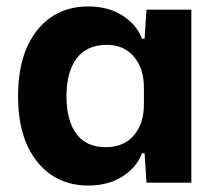

<svg xmlns="http://www.w3.org/2000/svg" viewBox="-20 -566 676 595"><path d="M254 9Q155 9 95.5 -64.5Q36 -138 36 -268Q36 -398 95 -472Q154 -546 254 -546Q314 -546 358.5 -518.5Q403 -491 420 -446H428L434 -536H573V0H434L428 -91H420Q403 -46 358.5 -18.5Q314 9 254 9ZM307 -110Q364 -110 395 -146.5Q426 -183 426 -242V-295Q426 -354 395 -390.5Q364 -427 311 -427Q249 -427 217.5 -385Q186 -343 186 -268Q186 -193 216.5 -151.5Q247 -110 307 -110Z"/></svg>

Font: Mona Sans
Style: Bold
Weight: 700
Designer: Deni Anggara
Foundry: GitHub
Version: Version 2.000;Glyphs 3.2.3 (3260)